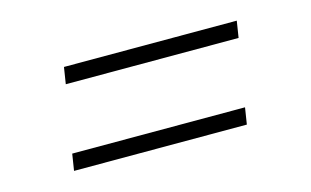

<svg xmlns="http://www.w3.org/2000/svg" viewBox="-44 -552 688 425"><g transform="rotate(-15 300.0 -340.0)"><path d="M115 -416 121 -454H517L511 -416ZM83 -226 89 -264H485L479 -226Z"/></g></svg>

Font: Iosevka Etoile Extralight
Style: Italic
Weight: 200
Italic angle: -9°
Designer: Belleve Invis
Foundry: Belleve Invis
Version: Version 22.1.2; ttfautohint (v1.8.4)